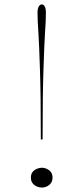

<svg xmlns="http://www.w3.org/2000/svg" viewBox="-20 -835 378 870"><path d="M170 -815Q178 -815 183 -805Q188 -795 188 -778Q188 -758 187 -736.5Q186 -715 184 -686.5Q182 -658 180.5 -617.5Q179 -577 177 -520.5Q175 -464 174 -386Q173 -308 173 -203H165Q165 -308 164 -386Q163 -464 161 -521Q159 -578 157.5 -618.5Q156 -659 154 -687.5Q152 -716 151 -737.5Q150 -759 150 -778Q150 -795 155.5 -805Q161 -815 170 -815ZM170 -75Q181 -75 192 -70Q203 -65 210.5 -55.5Q218 -46 218 -30Q218 -15 210.5 -5Q203 5 192 10Q181 15 170 15Q159 15 147 10Q135 5 127.5 -5Q120 -15 120 -30Q120 -46 127.5 -55.5Q135 -65 147 -70Q159 -75 170 -75Z"/></svg>

Font: Kalnia Thin
Style: Regular
Weight: 100
Version: Version 1.105